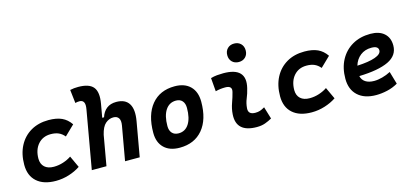

<svg xmlns="http://www.w3.org/2000/svg" viewBox="-64 -1222 3643 1699"><g transform="rotate(-15 1758.0 -373.0)"><path d="M297.4 -115.7Q341.3 -115.7 383.5 -129.4Q425.8 -143.1 458.5 -165.5L508.3 -58.1Q462.4 -27.3 403.6 -8.8Q344.7 9.8 283.2 9.8Q170.9 9.8 109.1 -45.2Q47.4 -100.1 47.4 -199.7Q47.4 -298.8 85.7 -372.3Q124 -445.8 193.6 -486.6Q263.2 -527.3 356.4 -527.3Q429.2 -527.3 477.3 -505.4Q525.4 -483.4 558.6 -434.6L468.3 -347.2Q444.3 -376 414.6 -388.9Q384.8 -401.9 342.8 -401.9Q270.5 -401.9 226.8 -352.1Q183.1 -302.2 182.6 -220.2Q183.1 -170.4 213.1 -143.1Q243.2 -115.7 297.4 -115.7Z M917.5 0 972.7 -312.5Q980.5 -356.4 965.6 -379.2Q950.7 -401.9 916.5 -401.9Q877.4 -401.9 844.7 -373.8Q812 -345.7 795.4 -274.9L747.1 0H612.8L706.1 -530.8Q714.4 -575.7 703.4 -596.4Q692.4 -617.2 664.6 -617.2Q643.6 -617.2 626 -611.8L611.8 -734.9Q630.4 -739.3 648.9 -741Q667.5 -742.7 686 -742.7Q787.1 -742.7 824.5 -695.8Q861.8 -648.9 843.3 -545.4L821.8 -423.8H838.4Q854 -473.1 888.7 -500.2Q923.3 -527.3 976.6 -527.3Q1059.1 -527.3 1092.5 -473.6Q1126 -419.9 1107.4 -315.4L1051.8 0Z M1417 9.8Q1325.7 9.8 1274.7 -39.8Q1223.6 -89.4 1223.6 -177.7Q1223.6 -342.8 1299.8 -435.1Q1376 -527.3 1511.7 -527.3Q1603 -527.3 1654.1 -476.6Q1705.1 -425.8 1705.1 -335Q1705.1 -172.4 1628.9 -81.3Q1552.7 9.8 1417 9.8ZM1440.4 -115.7Q1501 -115.7 1534.9 -168.2Q1568.8 -220.7 1568.8 -314Q1568.8 -355.5 1548.3 -378.7Q1527.8 -401.9 1490.7 -401.9Q1429.2 -401.9 1394.5 -349.4Q1359.9 -296.9 1359.9 -203.6Q1359.9 -162.1 1381.1 -138.9Q1402.3 -115.7 1440.4 -115.7Z M2229.5 -142.6 2263.2 -31.2Q2233.4 -14.2 2200.2 -2.2Q2167 9.8 2124 9.8Q1934.6 9.8 1944.8 -153.3Q1948.2 -205.6 1965.8 -253.9Q1983.4 -302.2 1994.1 -345.2Q2009.3 -401.9 1942.4 -401.9Q1896 -401.9 1853 -390.6L1842.8 -513.7Q1871.6 -522 1900.4 -524.7Q1929.2 -527.3 1958 -527.3Q2173.3 -527.3 2128.9 -345.2Q2117.7 -297.4 2101.1 -258.3Q2084.5 -219.2 2081.1 -172.4Q2077.1 -115.7 2143.1 -115.7Q2167.5 -115.7 2185.8 -121.8Q2204.1 -127.9 2229.5 -142.6ZM2118.2 -587.4Q2080.6 -587.4 2057.1 -610.8Q2033.7 -634.3 2033.7 -671.9Q2033.7 -709.5 2057.1 -732.9Q2080.6 -756.3 2118.2 -756.3Q2155.8 -756.3 2179.2 -732.9Q2202.6 -709.5 2202.6 -671.9Q2202.6 -634.3 2179.2 -610.8Q2155.8 -587.4 2118.2 -587.4Z M2641.1 -115.7Q2685.1 -115.7 2727.3 -129.4Q2769.5 -143.1 2802.2 -165.5L2852.1 -58.1Q2806.2 -27.3 2747.3 -8.8Q2688.5 9.8 2627 9.8Q2514.6 9.8 2452.9 -45.2Q2391.1 -100.1 2391.1 -199.7Q2391.1 -298.8 2429.4 -372.3Q2467.8 -445.8 2537.4 -486.6Q2606.9 -527.3 2700.2 -527.3Q2772.9 -527.3 2821 -505.4Q2869.1 -483.4 2902.3 -434.6L2812 -347.2Q2788.1 -376 2758.3 -388.9Q2728.5 -401.9 2686.5 -401.9Q2614.3 -401.9 2570.6 -352.1Q2526.9 -302.2 2526.4 -220.2Q2526.9 -170.4 2556.9 -143.1Q2586.9 -115.7 2641.1 -115.7Z M3231.4 -115.7Q3266.6 -115.7 3306.6 -126.5Q3346.7 -137.2 3383.8 -156.7L3417.5 -41Q3371.1 -13.7 3318.4 -2Q3265.6 9.8 3217.3 9.8Q3109.9 9.8 3049.6 -45.7Q2989.3 -101.1 2989.3 -199.7Q2989.3 -298.3 3028.8 -371.8Q3068.4 -445.3 3139.4 -486.3Q3210.4 -527.3 3305.2 -527.3Q3385.3 -527.3 3430.4 -487.3Q3475.6 -447.3 3475.6 -376Q3475.6 -284.2 3383.5 -240.2Q3291.5 -196.3 3114.7 -191.4Q3122.6 -155.3 3152.8 -135.5Q3183.1 -115.7 3231.4 -115.7ZM3122.1 -284.7Q3228 -289.6 3286.6 -310.5Q3345.2 -331.5 3345.2 -365.7Q3345.2 -406.2 3281.7 -406.2Q3222.7 -406.2 3180.7 -373.5Q3138.7 -340.8 3122.1 -284.7Z"/></g></svg>

Font: Cascadia Mono
Style: Bold Italic
Weight: 700
Italic angle: -10°
Monospace: yes
Designer: Aaron Bell
Foundry: Saja Typeworks
Version: Version 2404.023; ttfautohint (v1.8.4)